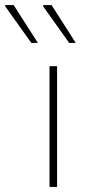

<svg xmlns="http://www.w3.org/2000/svg" viewBox="-100 -740 342 760"><path d="M96 0V-478H126V0ZM24 -570 -80 -716 -78 -720H-46L50 -570ZM174 -570 70 -716 72 -720H104L200 -570Z"/></svg>

Font: Source Sans 3
Style: Regular
Weight: 200
Designer: Paul D. Hunt
Foundry: Adobe
Version: Version 3.046;hotconv 1.0.118;makeotfexe 2.5.65603